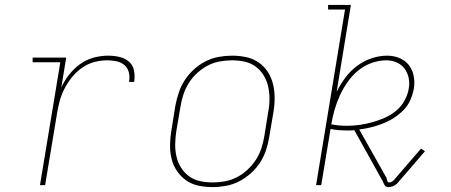

<svg xmlns="http://www.w3.org/2000/svg" viewBox="-20 -755 1840 783"><path d="M143 0 226 -501H113V-520H250L230 -398Q242 -425 261.5 -450Q281 -475 306.5 -493.5Q332 -512 362 -520Q392 -528 421 -528Q444 -528 466.5 -523Q489 -518 505.5 -504Q522 -490 526.5 -467.5Q531 -445 527 -421H506Q510 -441 505.5 -459.5Q501 -478 487.5 -489.5Q474 -501 455.5 -505Q437 -509 418 -509Q391 -509 364.5 -502Q338 -495 314.5 -478.5Q291 -462 273 -439.5Q255 -417 242.5 -392.5Q230 -368 223 -341.5Q216 -315 212 -289L164 0Z M847 8Q817 8 789 2Q761 -4 739 -19.5Q717 -35 701.5 -58Q686 -81 679.5 -108.5Q673 -136 673.5 -165Q674 -194 679 -223L695 -323Q700 -350 709 -377Q718 -404 733.5 -428Q749 -452 771 -472Q793 -492 818.5 -505Q844 -518 872 -523Q900 -528 926 -528Q956 -528 984 -522Q1012 -516 1034.5 -500.5Q1057 -485 1072 -462Q1087 -439 1093.5 -411.5Q1100 -384 1100 -355Q1100 -326 1095 -297L1078 -197Q1074 -170 1065 -143Q1056 -116 1040.5 -92Q1025 -68 1002.5 -48Q980 -28 954.5 -15Q929 -2 901 3Q873 8 847 8ZM848 -11Q872 -11 897 -15.5Q922 -20 945.5 -32Q969 -44 989 -62.5Q1009 -81 1023.5 -103.5Q1038 -126 1046 -150.5Q1054 -175 1058 -200L1074 -300Q1079 -326 1079 -352Q1079 -378 1073.5 -402.5Q1068 -427 1055 -448Q1042 -469 1022.5 -483.5Q1003 -498 978 -503.5Q953 -509 926 -509Q902 -509 876.5 -504.5Q851 -500 828 -488Q805 -476 784.5 -457.5Q764 -439 750 -416.5Q736 -394 728 -369.5Q720 -345 716 -320L699 -220Q695 -194 694.5 -168Q694 -142 699.5 -117.5Q705 -93 718 -72Q731 -51 750.5 -36.5Q770 -22 795.5 -16.5Q821 -11 848 -11Z M1563 8Q1556 8 1551 3Q1546 -2 1544 -9H1543Q1543 -12 1541.5 -15Q1540 -18 1538 -21L1425 -224Q1417 -223 1409 -223Q1401 -223 1393 -223Q1376 -223 1359.5 -224.5Q1343 -226 1328 -229L1290 0H1269L1387 -716H1318V-735H1411L1353 -381Q1368 -411 1388.5 -438.5Q1409 -466 1436.5 -486.5Q1464 -507 1496 -517.5Q1528 -528 1559 -528Q1585 -528 1608.5 -518.5Q1632 -509 1647 -490Q1662 -471 1667 -446Q1672 -421 1668 -395Q1664 -372 1654 -348.5Q1644 -325 1626 -306.5Q1608 -288 1586 -274Q1564 -260 1541 -251Q1518 -242 1494 -236Q1470 -230 1445 -227L1556 -30Q1558 -24 1559.5 -17.5Q1561 -11 1567 -11Q1572 -11 1576 -13Q1580 -15 1584 -18L1697 -149L1713 -138L1599 -6Q1592 1 1582 4.5Q1572 8 1563 8ZM1394 -242Q1419 -242 1445 -245.5Q1471 -249 1496.5 -256Q1522 -263 1547.5 -274Q1573 -285 1594.5 -302.5Q1616 -320 1629.5 -344.5Q1643 -369 1647 -394Q1651 -416 1646.5 -437.5Q1642 -459 1629.5 -475.5Q1617 -492 1597.5 -500.5Q1578 -509 1556 -509Q1526 -509 1496 -498.5Q1466 -488 1441 -467.5Q1416 -447 1397.5 -420.5Q1379 -394 1366 -365.5Q1353 -337 1344.5 -307.5Q1336 -278 1331 -248Q1346 -245 1362 -243.5Q1378 -242 1394 -242Z"/></svg>

Font: Iosevka Etoile Thin
Style: Italic
Weight: 100
Italic angle: -9°
Designer: Belleve Invis
Foundry: Belleve Invis
Version: Version 22.1.2; ttfautohint (v1.8.4)